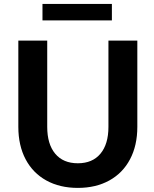

<svg xmlns="http://www.w3.org/2000/svg" viewBox="-20 -920 763 951"><path d="M365.5 -111.3Q438 -111.3 477.5 -158.7Q517.1 -206.1 517.1 -291.7V-718.8H660.2V-291.7Q660.2 -199.5 624.1 -131.2Q588.1 -63 521.5 -26.1Q454.8 10.7 365.5 10.7Q276.1 10.7 209.5 -26.1Q142.8 -63 106.8 -131.2Q70.8 -199.5 70.8 -291.7V-718.8H213.9V-291.7Q213.9 -206.1 253.4 -158.7Q293 -111.3 365.5 -111.3ZM190.4 -900.4H534.2V-819.1H190.4Z"/></svg>

Font: Min Sans VF VF
Style: Regular
Weight: 400
Designer: Jinseong-Kim, NotoSansCJK, Nunito
Foundry: Jinseong-Kim
Version: Version 1.420;Glyphs 3.1.2 (3151)